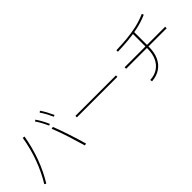

<svg xmlns="http://www.w3.org/2000/svg" viewBox="112 -1775 2775 2775"><g transform="rotate(-45 1500.0 -387.5)"><path d="M96 0 70 -15Q163 -168 227 -341Q291 -514 323 -709L355 -704Q321 -507 256 -330.5Q191 -154 96 0ZM743 -513Q792 -387 833.5 -260Q875 -133 912 -4L881 4Q844 -125 803 -252.5Q762 -380 712 -506ZM857 -607Q835 -656 810 -703Q785 -750 754 -794L777 -810Q808 -764 834 -715Q860 -666 882 -618ZM719 -564Q697 -613 671.5 -660Q646 -707 616 -751L638 -766Q670 -720 696 -671.5Q722 -623 743 -575Z M1914 -395V-365H1086V-395Z M2176 -616V-647Q2286 -650 2393.5 -659.5Q2501 -669 2605 -692.5Q2709 -716 2806 -759L2819 -731Q2719 -687 2612.5 -663Q2506 -639 2396.5 -629.5Q2287 -620 2176 -616ZM2914 -389V-358H2086V-389ZM2222 35 2218 3Q2311 -2 2376.5 -46Q2442 -90 2476.5 -166.5Q2511 -243 2511 -348V-662H2543V-348Q2543 -234 2504.5 -150.5Q2466 -67 2394 -19.5Q2322 28 2222 35Z"/></g></svg>

Font: Murecho Thin ExtraLight
Style: Regular
Weight: 250
Version: Version 1.010